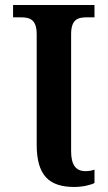

<svg xmlns="http://www.w3.org/2000/svg" viewBox="-20 -734 428 764"><path d="M276 10C310 10 345 1 356 -6V-59C345 -55 333 -53 320 -53C281 -53 263 -79 263 -132V-598C263 -657 290 -665 325 -665H356V-714H32V-665H63C98 -665 126 -657 126 -598V-159C126 -37 174 10 276 10Z"/></svg>

Font: Noto Serif Semi
Style: Regular
Weight: 600
Designer: Monotype Design Team
Foundry: Monotype Imaging Inc.
Version: Version 1.002